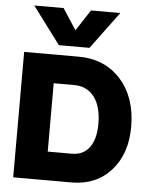

<svg xmlns="http://www.w3.org/2000/svg" viewBox="-59 -942 786 991"><g transform="rotate(5 333.5 -446.5)"><path d="M380.9 -700.2H222.2L78.1 -893.1H230L300.8 -784.2L372.1 -893.1H523.9ZM329.1 -649.9Q464.8 -649.9 547.9 -557.4Q630.9 -464.8 630.9 -313Q630.9 -171.9 553.5 -85.9Q476.1 0 349.1 0H46.9V-649.9ZM212.9 -502V-147.9H338.9Q397 -147.9 429 -191.2Q460.9 -234.4 460.9 -313Q460.9 -402.8 423.3 -452.4Q385.7 -502 318.8 -502Z"/></g></svg>

Font: Overused Grotesk ExtraBold
Style: Regular
Weight: 800
Version: Version 0.002